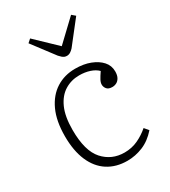

<svg xmlns="http://www.w3.org/2000/svg" viewBox="-189 -855 852 962"><g transform="rotate(-30 236.5 -373.5)"><path d="M260 14Q195 14 147.5 -16.5Q100 -47 74.5 -106Q49 -165 49 -249Q49 -337 76.5 -396.5Q104 -456 152 -486.5Q200 -517 262 -517Q311 -517 348.5 -502.5Q386 -488 408 -463.5Q430 -439 430 -405Q430 -383 422.5 -369.5Q415 -356 403.5 -350Q392 -344 379 -344Q357 -344 347.5 -355.5Q338 -367 338 -381Q338 -393 345.5 -407Q353 -421 368 -443Q351 -460 323.5 -469Q296 -478 263 -478Q217 -478 179.5 -455Q142 -432 120 -383.5Q98 -335 98 -257Q98 -136 146 -82.5Q194 -29 268 -29Q310 -29 345.5 -45.5Q381 -62 411 -88L431 -64Q394 -22 350 -4Q306 14 260 14ZM260 -593Q252 -593 246 -595.5Q240 -598 234 -603Q228 -608 220 -617L124 -744L143 -761L261 -648L380 -761L400 -744L298 -614Q290 -605 280.5 -599Q271 -593 260 -593Z"/></g></svg>

Font: Literata 18pt ExtraLight
Style: Regular
Weight: 250
Designer: Latin by Veronika Burian and Jose Scaglione. Greek by Irene Vlachou. Cyrillic by Vera Evstafieva.
Foundry: TypeTogether
Version: Version 3.103;gftools[0.9.29]